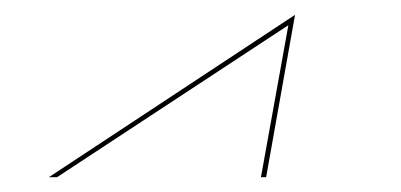

<svg xmlns="http://www.w3.org/2000/svg" viewBox="-20 -340 541 259"><path d="M57 -101H46L378 -320L339 -101H332L369 -306Z"/></svg>

Font: Ballet
Style: Regular
Weight: 400
Designer: Maximiliano R. Sproviero
Foundry: Omnibus-Type
Version: Version 1.100